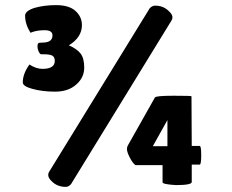

<svg xmlns="http://www.w3.org/2000/svg" viewBox="-20 -720 908 750"><path d="M650 -640 257 0Q247 10 237 10Q202 10 180 -14Q162 -32 172 -49L565 -688Q575 -698 586 -698Q620 -698 642 -674Q660 -657 650 -640ZM615 -75H509Q498 -83 487 -104.5Q476 -126 476 -137Q476 -146 479 -151L585 -339Q588 -346 658 -346Q728 -346 728 -344L729 -150H760Q766 -150 766 -114Q766 -77 760 -77H729V-9Q729 3 667 3Q615 0 615 -8ZM634 -251 577 -149H634ZM151 -508H141Q136 -508 131 -519Q126 -530 126.5 -541.5Q127 -553 135 -553L153 -554Q185 -556 185 -582Q185 -602 154 -602Q122 -602 99 -592Q78 -626 78 -659Q78 -677 114 -689Q152 -700 199 -700Q249 -700 274 -678Q300 -655 300 -622Q300 -574 249 -543Q281 -529 295 -510.5Q309 -492 309 -456Q309 -417 278 -390Q247 -362 195 -362Q145 -362 106 -373Q69 -383 69 -398Q69 -432 95 -468Q121 -451 146 -451Q194 -451 194 -482Q194 -497 184.5 -502.5Q175 -508 151 -508Z"/></svg>

Font: FC Lilita One
Style: Regular
Weight: 400
Designer: Juan Montoreano
Foundry: Juan Montoreano
Version: Version 1.002